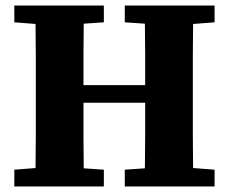

<svg xmlns="http://www.w3.org/2000/svg" viewBox="-20 -677 830 697"><path d="M433 -596V-657H759V-596L681 -590Q680 -532 680 -472.5Q680 -413 680 -353V-304Q680 -245 680 -185.5Q680 -126 681 -67L759 -61V0H433V-61L506 -66Q507 -127 507 -187.5Q507 -248 507 -304H283Q283 -240 283 -181.5Q283 -123 284 -66L357 -61V0H32V-61L109 -67Q110 -126 110 -185.5Q110 -245 110 -304V-353Q110 -412 110 -471.5Q110 -531 109 -590L32 -596V-657H357V-596L284 -591Q283 -531 283 -472.5Q283 -414 283 -368H507Q507 -424 507 -480Q507 -536 506 -591Z"/></svg>

Font: Source Serif 4 SmText
Style: Bold
Weight: 700
Designer: Frank Grießhammer
Foundry: Adobe
Version: Version 4.005;hotconv 1.1.0;makeotfexe 2.6.0